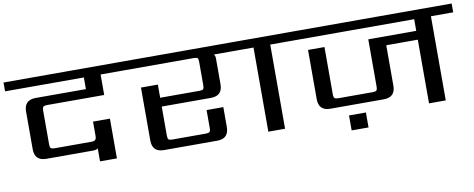

<svg xmlns="http://www.w3.org/2000/svg" viewBox="-82 -900 3122 1265"><g transform="rotate(-10 1479.0 -267.5)"><path d="M619 -426H237Q218 -426 211.5 -420Q205 -414 205 -395V-168Q205 -149 211.5 -143Q218 -137 237 -137H482Q502 -137 509 -144.5Q516 -152 516 -171V-266H629V0H516V-87Q506 -78 484 -78H171Q93 -78 93 -156V-407Q93 -485 171 -485H507V-563H-20V-622H776V-563H619Z M1533 -622V-563H1376Q1386 -556 1386 -534V-363Q1386 -285 1308 -285H979V-90Q979 -71 985 -65Q991 -59 1010 -59H1234Q1253 -59 1259.5 -65Q1266 -71 1266 -90V-211H1378V-78Q1378 0 1300 0H944Q866 0 866 -78V-432H979V-344H1242Q1261 -344 1267 -350Q1273 -356 1273 -375V-532Q1273 -552 1267.5 -557.5Q1262 -563 1242 -563H736V-622Z M1903 -622V-563H1754V0H1642V-563H1493V-622Z M2184 87V-13H2297V87ZM2978 -622V-563H2829V0H2717V-426H2506V-156Q2506 -78 2428 -78H2071Q1993 -78 1993 -156V-485H2103V-168Q2103 -149 2109.5 -143Q2116 -137 2135 -137H2364Q2383 -137 2389.5 -143Q2396 -149 2396 -168V-485H2717V-563H1863V-622Z"/></g></svg>

Font: Sarpanch Medium
Style: Regular
Weight: 500
Designer: Manushi Parikh (Devanagari and Latin), Jyotish Sonowal (Devanagari)
Foundry: Indian Type Foundry
Version: Version 2.004;PS 1.0;hotconv 1.0.78;makeotf.lib2.5.61930; tt